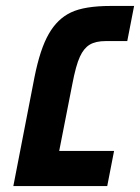

<svg xmlns="http://www.w3.org/2000/svg" viewBox="-20 -626 471 646"><path d="M363.8 -118.2 340.8 0H24.9L96.2 -367.2Q105.5 -413.6 117.4 -450Q129.4 -486.3 144 -511.7Q172.9 -562.5 218.8 -584.2Q264.6 -606 353 -606H431.2L408.2 -487.8H335.9Q301.8 -487.8 281.7 -475.6Q261.7 -463.4 249 -435.5Q235.4 -406.7 223.1 -341.8L179.2 -118.2Z"/></svg>

Font: Arimo
Style: Italic
Weight: 400
Italic angle: -12°
Designer: Steve Matteson
Foundry: Monotype Imaging Inc.
Version: Version 1.33